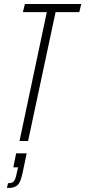

<svg xmlns="http://www.w3.org/2000/svg" viewBox="-20 -708 428 964"><path d="M78 0 215 -647H95L105 -688H388L378 -647H259L121 0ZM15 236 20 212Q35 212 43 207.5Q51 203 56 191Q61 179 65 157L71 132H47L61 62H114L93 162Q88 184 82.5 198.5Q77 213 68.5 221Q60 229 47.5 232.5Q35 236 15 236Z"/></svg>

Font: Saira ExtraCondensed ExtraLight
Style: Italic
Weight: 250
Width: 2
Italic angle: -12°
Designer: Hector Gatti with collaboration of the Omnibus-Type team
Foundry: Omnibus-Type
Version: Version 1.101